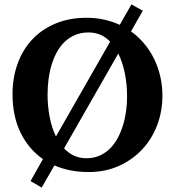

<svg xmlns="http://www.w3.org/2000/svg" viewBox="-20 -768 796 875"><path d="M577.1 -625Q610.8 -600.6 637.5 -568.8Q664.1 -537.1 682.4 -499.5Q700.7 -461.9 710.4 -419.7Q720.2 -377.4 720.2 -332Q720.2 -260.3 696 -197Q671.9 -133.8 627.4 -86.4Q583 -39.1 521 -11.5Q459 16.1 383.8 16.1Q340.8 16.1 301.8 8.5Q262.7 1 228 -14.2L169.9 86.9L119.1 57.1L175.8 -43Q111.3 -87.4 74.2 -162.4Q37.1 -237.3 37.1 -339.8Q37.1 -413.6 60.1 -477.3Q83 -541 126.2 -587.4Q169.4 -633.8 232.2 -660.4Q294.9 -687 375 -687Q417.5 -687 455.1 -678.5Q492.7 -669.9 525.9 -654.8L579.1 -748L630.9 -719.2ZM272 -91.8Q291.5 -70.8 316.9 -58.8Q342.3 -46.9 374 -46.9Q407.2 -46.9 434.1 -58.8Q460.9 -70.8 481.4 -91.3Q502 -111.8 516.6 -139.2Q531.2 -166.5 540.8 -197.8Q550.3 -229 554.7 -262.5Q559.1 -295.9 559.1 -328.1Q559.1 -383.8 548.8 -434.3Q538.6 -484.9 519 -523.9ZM481.9 -578.1Q462.4 -598.6 437.7 -609.4Q413.1 -620.1 383.8 -620.1Q349.1 -620.1 321.8 -608.4Q294.4 -596.7 273.7 -576.4Q252.9 -556.2 238.3 -528.8Q223.6 -501.5 214.4 -470Q205.1 -438.5 200.9 -404.5Q196.8 -370.6 196.8 -336.9Q196.8 -285.6 206.1 -236.3Q215.3 -187 234.9 -146Z"/></svg>

Font: Charis SIL APac
Style: Bold
Weight: 700
Foundry: SIL International
Version: Version 5.000